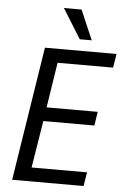

<svg xmlns="http://www.w3.org/2000/svg" viewBox="-61 -964 652 1007"><g transform="rotate(5 265.0 -460.5)"><path d="M42 0 153 -705H530L518 -632H226L189 -394H458L447 -321H178L138 -73H430L418 0ZM331 -765 234 -921H327L394 -765Z"/></g></svg>

Font: Nunito Sans 10pt Condensed Medium
Style: Italic
Weight: 500
Width: 3
Italic angle: -9°
Designer: Vernon Adams
Foundry: Vernon Adams
Version: Version 3.101;gftools[0.9.27]